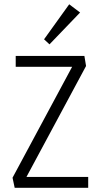

<svg xmlns="http://www.w3.org/2000/svg" viewBox="-20 -893 479 913"><path d="M49.8 0 39.6 -47.9 335 -597.7 348.6 -575.2H54.7V-627H381.3L389.2 -579.1L93.8 -29.3L80.1 -51.8H399.4V0ZM215.3 -682.1 189.5 -706.1 309.1 -872.6 360.8 -833.5Z"/></svg>

Font: Anaheim
Style: Regular
Weight: 400
Designer: Vernon Adams
Foundry: Vernon Adams
Version: Version 2.001